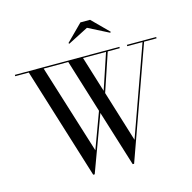

<svg xmlns="http://www.w3.org/2000/svg" viewBox="-135 -1105 1252 1250"><g transform="rotate(-15 491.5 -480.0)"><path d="M548 -924.5 686.5 -854 691 -859.5 581 -969.5H516L406 -859.5L410.5 -854ZM720 -741V-750H15.5V-741H107L340 10H350L489 -366.5L606 10H615.5L884 -741H968V-750H770.5V-741H873.5L658.5 -140L552.5 -483.5L639 -741ZM394.5 -140 207 -741H373L484 -382.5ZM472.5 -741H627.5L547 -500Z"/></g></svg>

Font: Bodoni* 24
Style: Regular
Weight: 400
Version: Version 2.3